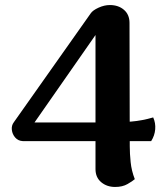

<svg xmlns="http://www.w3.org/2000/svg" viewBox="-20 -727 663 762"><path d="M495 -146Q495 -118 498.5 -83.5Q502 -49 515 -16Q506 -8 486 3.5Q466 15 437 15Q404 15 381.5 -4Q359 -23 359 -56V-588L117 -241H413Q457 -241 500.5 -244.5Q544 -248 588 -261Q598 -239 596 -214Q594 -189 580 -167H70Q52 -168 40.5 -181Q29 -194 27 -211.5Q25 -229 35 -242L340 -674Q348 -686 371 -696.5Q394 -707 416 -707Q450 -707 472 -688Q494 -669 494 -636Z"/></svg>

Font: Arima Thin
Style: Regular
Weight: 100
Designer: Joana Correia and Natanael Gama
Foundry: NDISCOVER
Version: Version 1.101;gftools[0.9.23]